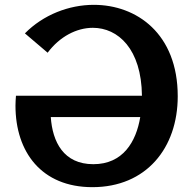

<svg xmlns="http://www.w3.org/2000/svg" viewBox="-20 -763 774 794"><path d="M46 -367C45 -353 44 -340 44 -326C44 -134 152 11 362 11C584 11 715 -150 715 -365C715 -624 545 -743 368 -743C265 -743 159 -702 83 -625L177 -545C227 -612 297 -648 364 -648C468 -648 565 -561 567 -367ZM366 -84C243 -84 197 -176 190 -279H560C543 -176 488 -84 366 -84Z"/></svg>

Font: Rosario
Style: Bold
Weight: 700
Designer: Hector Gatti
Foundry: Omnibus Type
Version: Version 1.100